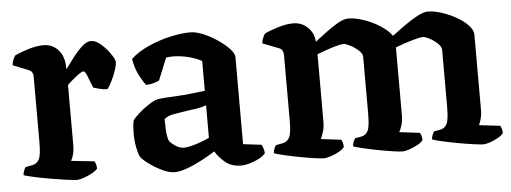

<svg xmlns="http://www.w3.org/2000/svg" viewBox="-40 -598 1864 700"><g transform="rotate(-5 892.0 -248.5)"><path d="M216 0Q207 0 181 -3.5Q155 -7 123 -12.5Q91 -18 63.5 -24Q36 -30 24 -34Q24 -42 27.5 -50.5Q31 -59 34 -63L60 -68Q75 -71 83.5 -85.5Q92 -100 92 -148V-388Q92 -408 76 -414L19 -437Q20 -449 24.5 -458.5Q29 -468 32 -472Q48 -480 79.5 -490Q111 -500 137 -500Q170 -500 191.5 -476Q213 -452 213 -410V-405Q223 -418 239.5 -440.5Q256 -463 275 -481.5Q294 -500 311 -500Q329 -500 348.5 -482.5Q368 -465 381.5 -445Q395 -425 395 -415Q395 -405 388.5 -385.5Q382 -366 372.5 -347Q363 -328 356 -320Q343 -320 328.5 -323.5Q314 -327 305 -330Q297 -348 289 -370Q281 -392 274 -392Q268 -392 255 -382.5Q242 -373 229.5 -362Q217 -351 214 -347V-128Q214 -107 209.5 -92Q205 -77 201 -71L286 -62Q288 -59 290.5 -51.5Q293 -44 293 -35Q287 -27 272.5 -19Q258 -11 242 -5.5Q226 0 216 0Z M574 3Q554 3 528 -9.5Q502 -22 480 -38.5Q458 -55 452 -65Q446 -77 441.5 -100.5Q437 -124 437 -152Q437 -178 441 -197Q445 -205 462.5 -221Q480 -237 500.5 -250.5Q521 -264 534 -267Q543 -269 563.5 -270.5Q584 -272 608 -273Q625 -274 637.5 -275Q650 -276 665.5 -278Q681 -280 709 -283V-392Q688 -404 659 -411Q630 -418 604 -418Q597 -418 590 -417.5Q583 -417 579 -416L546 -335Q541 -332 528.5 -328Q516 -324 498 -323Q487 -336 473.5 -362.5Q460 -389 455 -422Q482 -447 521.5 -464.5Q561 -482 602 -491Q643 -500 675 -500Q695 -500 721.5 -489Q748 -478 773 -461Q798 -444 814.5 -426.5Q831 -409 831 -396V-77L898 -69Q900 -65 903.5 -56.5Q907 -48 907 -37Q899 -27 883 -18.5Q867 -10 849 -5Q831 0 818 0Q782 0 759 -19.5Q736 -39 724 -60Q704 -47 676 -32Q648 -17 620.5 -7Q593 3 574 3ZM616 -83Q625 -83 642 -87Q659 -91 677.5 -98Q696 -105 709 -111V-230Q693 -224 674 -221Q655 -218 637 -216Q611 -212 588.5 -208Q566 -204 554 -193Q554 -177 555 -154Q556 -131 562 -114Q567 -105 583.5 -94Q600 -83 616 -83Z M1120 0Q1111 0 1086.5 -3.5Q1062 -7 1032.5 -12.5Q1003 -18 977.5 -24Q952 -30 940 -34Q940 -42 943.5 -50.5Q947 -59 950 -63L976 -68Q991 -71 999.5 -85.5Q1008 -100 1008 -148V-388Q1008 -396 1004.5 -403.5Q1001 -411 992 -414L933 -437Q934 -449 938.5 -458.5Q943 -468 946 -472Q962 -480 993.5 -490Q1025 -500 1051 -500Q1082 -500 1104 -479Q1126 -458 1128 -426Q1147 -441 1170 -458Q1193 -475 1214.5 -487.5Q1236 -500 1253 -500Q1278 -500 1310 -489Q1342 -478 1369.5 -460Q1397 -442 1410 -423Q1430 -438 1455 -456Q1480 -474 1504 -487Q1528 -500 1544 -500Q1566 -500 1594 -491Q1622 -482 1647.5 -467.5Q1673 -453 1689.5 -435.5Q1706 -418 1706 -401V-128Q1706 -107 1701.5 -92Q1697 -77 1694 -71L1771 -62Q1773 -59 1775.5 -51.5Q1778 -44 1778 -35Q1773 -27 1759 -19Q1745 -11 1729.5 -5.5Q1714 0 1704 0Q1695 0 1669.5 -3.5Q1644 -7 1613.5 -12.5Q1583 -18 1556.5 -24Q1530 -30 1519 -34Q1519 -42 1522.5 -50.5Q1526 -59 1529 -63L1552 -67Q1568 -70 1576 -85Q1584 -100 1584 -148V-356Q1584 -368 1570.5 -380.5Q1557 -393 1541.5 -401Q1526 -409 1519 -409Q1509 -409 1488.5 -403.5Q1468 -398 1447.5 -391Q1427 -384 1417 -380V-133Q1417 -112 1412 -95.5Q1407 -79 1402 -71L1477 -62Q1479 -59 1481.5 -51.5Q1484 -44 1484 -35Q1479 -27 1464.5 -19Q1450 -11 1434 -5.5Q1418 0 1407 0Q1398 0 1374 -3.5Q1350 -7 1321 -12.5Q1292 -18 1266.5 -24Q1241 -30 1230 -34Q1230 -42 1233.5 -50.5Q1237 -59 1240 -63L1263 -67Q1279 -70 1287 -85Q1295 -100 1295 -148V-356Q1295 -368 1281 -380.5Q1267 -393 1251 -401Q1235 -409 1228 -409Q1218 -409 1198.5 -403.5Q1179 -398 1159.5 -391Q1140 -384 1130 -380V-133Q1130 -112 1124.5 -95.5Q1119 -79 1115 -71L1189 -62Q1191 -59 1193.5 -51.5Q1196 -44 1196 -35Q1191 -27 1177 -19Q1163 -11 1146.5 -5.5Q1130 0 1120 0Z"/></g></svg>

Font: Texturina 72pt
Style: Bold
Weight: 700
Designer: Guillermo Torres Carreño
Foundry: Omnibus-Type
Version: Version 1.002; ttfautohint (v1.8.3)